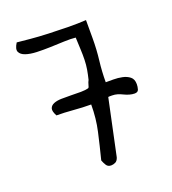

<svg xmlns="http://www.w3.org/2000/svg" viewBox="-105 -615 622 696"><g transform="rotate(-20 206.0 -267.0)"><path d="M178.7 -28.3Q192.4 -82 203.1 -129.9Q213.9 -177.7 213.9 -231.4Q181.6 -231.4 146.5 -234.4Q111.3 -237.3 82 -237.3Q71.3 -256.8 74.7 -267.1Q78.1 -277.3 89.8 -282.2Q101.6 -287.1 119.1 -287.6Q136.7 -288.1 156.7 -287.6Q176.8 -287.1 194.8 -287.1Q212.9 -287.1 224.6 -291Q224.6 -291 226.6 -293.9Q227.5 -296.9 229 -301.8Q230.5 -306.6 231.9 -311Q233.4 -315.4 235.4 -318.4Q240.2 -337.9 243.2 -355.5Q246.1 -373 246.6 -392.1Q247.1 -411.1 246.1 -432.1Q245.1 -453.1 244.1 -478.5Q225.6 -480.5 199.7 -479.5Q173.8 -478.5 146.5 -477.5Q119.1 -476.6 93.8 -477.5Q68.4 -478.5 51.3 -484.4Q34.2 -490.2 28.8 -502Q23.4 -513.7 37.1 -535.2Q55.7 -533.2 87.4 -530.3Q119.1 -527.3 156.2 -525.9Q193.4 -524.4 231.4 -523.9Q269.5 -523.4 300.8 -525.4Q300.8 -521.5 300.8 -511.2Q300.8 -501 300.8 -489.7Q300.8 -478.5 300.8 -468.8Q300.8 -459 300.8 -455.1Q300.8 -412.1 295.9 -371.1Q291 -330.1 291 -289.1Q302.7 -289.1 320.3 -289.1Q337.9 -289.1 354.5 -285.6Q371.1 -282.2 382.8 -272.9Q394.5 -263.7 394.5 -244.1Q394.5 -234.4 391.6 -224.6Q388.7 -214.8 376 -214.8Q366.2 -214.8 356 -217.8Q345.7 -220.7 335.9 -225.6Q326.2 -230.5 316.4 -233.4Q306.6 -236.3 295.9 -236.3Q292 -236.3 286.6 -236.3Q281.2 -236.3 281.2 -235.4L235.4 -19.5Q231.4 -6.8 223.1 -2.9Q214.8 1 207 1Q194.3 1 188.5 -8.3Q182.6 -17.6 178.7 -28.3Z"/></g></svg>

Font: Indie Flower
Style: Regular
Weight: 400
Designer: Kimberly Geswein
Foundry: Kimberly Geswein
Version: Version 1.001 2010